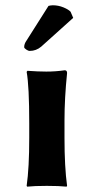

<svg xmlns="http://www.w3.org/2000/svg" viewBox="-20 -698 352 721"><path d="M162.1 -675.8Q168 -677.7 178.2 -678.2Q199.2 -678.2 218.5 -670.2Q237.8 -662.1 245.1 -653.8L254.9 -630.9L134.8 -522.9Q115.7 -506.8 91.8 -506.8Q85.9 -506.8 78.4 -512Q70.8 -517.1 70.8 -521Q70.8 -533.2 79.1 -544.9ZM89.8 -234.9Q89.8 -374 80.1 -428.2L83 -432.1Q124 -429.2 153.8 -429.2Q189 -429.2 223.1 -434.1Q231.9 -434.1 231.9 -423.8Q222.2 -328.6 222.2 -246.1V-180.2Q222.2 -71.3 231.9 0L230 2.9Q202.1 0 155.8 0Q108.9 0 82 2.9L80.1 0Q89.8 -67.9 89.8 -180.2Z"/></svg>

Font: Linux Biolinum O
Style: Bold
Weight: 700
Designer: Philipp H. Poll
Foundry: Philipp H. Poll
Version: Version 1.3.2